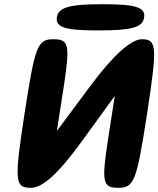

<svg xmlns="http://www.w3.org/2000/svg" viewBox="-20 -945 754 915"><path d="M97 -404C47 -79 51 -50 127 -50C184 -50 259 -119 368 -269L527 -488L493 -269C464 -77 470 -50 543 -50C619 -50 631 -79 681 -404C730 -725 728 -758 656 -758C605 -758 520 -682 414 -540L251 -321L285 -540C314 -732 308 -758 235 -758C159 -758 147 -729 97 -404ZM251 -862C244 -814 291 -800 449 -800C607 -800 660 -814 667 -862C674 -910 627 -925 469 -925C311 -925 258 -910 251 -862Z"/></svg>

Font: Hussar Skorodowane
Style: Ky
Weight: 700
Foundry: Cannot Into Space Fonts
Version: Version 0.892